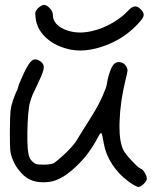

<svg xmlns="http://www.w3.org/2000/svg" viewBox="-20 -740 634 777"><path d="M250 -543Q196.3 -557.6 162.6 -590.8Q128.9 -624 124 -668Q121.6 -685.1 123.5 -691.4Q125 -697.8 133.8 -707Q139.6 -712.4 146.5 -716.3Q153.3 -720.2 157.7 -720.2Q169.4 -720.2 181.6 -706.5Q193.8 -693.4 193.8 -680.7Q193.8 -640.6 243.2 -620.1Q271.5 -608.4 304.2 -608.4Q328.1 -608.4 354 -614.7Q393.1 -623.5 433.6 -646.5Q473.6 -669.4 499 -697.3Q513.2 -712.9 525.4 -713.9Q537.1 -715.3 549.8 -702.1Q561.5 -690.4 561.5 -680.2Q561.5 -676.8 560.5 -673.3Q555.7 -660.2 524.4 -629.4Q467.3 -574.7 390.1 -550.3Q385.3 -548.3 380.4 -547.4Q379.9 -546.9 379.4 -546.9Q339.8 -535.6 304.7 -535.6Q275.9 -535.6 250 -543ZM499 -6.3Q459 -36.1 433.6 -75.7Q408.2 -114.7 400.4 -157.7Q393.6 -198.2 390.1 -201.7Q387.2 -205.1 376.5 -184.6Q357.4 -148.4 336.9 -121.1Q316.9 -93.8 288.1 -66.4Q228 -9.3 178.7 -3.9Q166.5 -2.4 155.3 -2.4Q122.1 -2.4 98.1 -14.6Q77.6 -25.4 59.6 -47.4Q41 -69.3 30.8 -95.7Q22.9 -115.2 21.5 -133.8Q20 -148.9 20 -189.5Q20 -189.5 20 -212.4Q20.5 -270 22.5 -291Q24.9 -312 32.2 -333Q36.6 -346.2 41 -356.9Q45.4 -367.7 46.9 -370.1Q48.3 -372.1 50.8 -377.9Q52.7 -384.3 54.2 -390.6Q55.7 -397 63 -413.6Q70.3 -430.7 78.6 -448.2Q96.2 -484.9 108.9 -494.6Q116.7 -501 126.5 -499.5Q131.8 -498.5 138.2 -495.1Q157.2 -484.4 157.2 -468.3Q157.2 -452.6 139.6 -415.5Q117.2 -368.7 112.3 -357.4Q107.4 -346.2 101.6 -326.7Q97.2 -313 94.2 -278.3Q91.3 -243.7 90.8 -207Q90.8 -197.3 90.8 -188Q90.8 -178.7 90.8 -169.4Q91.3 -151.4 92.3 -138.2Q94.7 -115.2 98.1 -105.5Q101.6 -95.7 109.9 -87.4Q119.1 -78.1 127.4 -75.7Q135.3 -73.7 159.2 -73.7Q189.9 -74.2 200.7 -81.5Q210.9 -88.9 235.4 -110.8Q252 -126 267.1 -142.6Q282.7 -159.7 288.1 -168.5Q293 -176.8 302.7 -192.4Q312 -207.5 320.3 -220.7Q335 -243.2 346.7 -262.7Q358.4 -281.7 368.2 -298.3Q381.3 -320.3 396 -353.5Q410.2 -386.2 412.1 -397.9Q416.5 -427.7 425.8 -452.6Q435.1 -477.1 444.3 -483.4Q456.1 -491.2 469.2 -487.8Q482.4 -484.9 490.2 -472.2Q496.1 -463.4 496.1 -455.1Q495.6 -446.8 488.3 -417.5Q466.3 -328.6 463.9 -247.6Q463.4 -238.3 463.4 -229.5Q463.4 -163.1 480 -131.3Q487.8 -116.7 514.2 -88.4Q540.5 -60.5 549.3 -57.6Q557.1 -55.2 565.9 -41Q574.2 -26.9 574.2 -16.6Q574.2 -8.3 561.5 4.4Q548.3 16.6 539.6 16.6Q535.2 16.6 523.4 9.8Q511.2 2.9 499 -6.3Z"/></svg>

Font: Casuwalt
Style: Regular
Weight: 400
Designer: Walter E Stewart
Version: 0.1